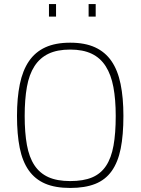

<svg xmlns="http://www.w3.org/2000/svg" viewBox="-20 -920 696 949"><path d="M327 -25Q392 -25 435 -43Q478 -61 504 -100Q530 -139 541 -200Q552 -261 552 -347Q552 -428 540.5 -489.5Q529 -551 502.5 -592.5Q476 -634 433 -654.5Q390 -675 327 -675Q263 -675 220 -654.5Q177 -634 150.5 -593Q124 -552 113 -490.5Q102 -429 102 -347Q102 -264 113 -203.5Q124 -143 150 -103.5Q176 -64 219 -44.5Q262 -25 327 -25ZM327 9Q253 9 203 -12.5Q153 -34 122 -78Q91 -122 77.5 -189Q64 -256 64 -347Q64 -436 78 -504Q92 -572 123 -617.5Q154 -663 204 -686Q254 -709 327 -709Q400 -709 450 -686Q500 -663 531 -618Q562 -573 576 -505Q590 -437 590 -347Q590 -252 576.5 -185Q563 -118 532 -74.5Q501 -31 450.5 -11Q400 9 327 9ZM222 -900H257V-838H222ZM418 -900H453V-838H418Z"/></svg>

Font: Panefresco 1wt
Style: Regular
Weight: 250
Version: Version 1.000